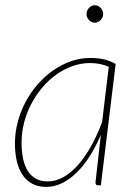

<svg xmlns="http://www.w3.org/2000/svg" viewBox="-20 -726 532 752"><path d="M406 -464Q389 -472 370.8 -475.5Q352.5 -479 332 -479Q297 -479 263.5 -467Q230 -455 200.2 -433.8Q170.5 -412.5 145.8 -383.2Q121 -354 102.8 -319.5Q84.5 -285 74.5 -246.2Q64.5 -207.5 64.5 -167.5Q64.5 -132 70.5 -104Q76.5 -76 89 -56.2Q101.5 -36.5 120.8 -26Q140 -15.5 167 -15.5Q198 -15.5 227.8 -32Q257.5 -48.5 284.8 -79Q312 -109.5 336.2 -152.5Q360.5 -195.5 380 -248.5ZM375 -198Q356 -153 332.2 -115.5Q308.5 -78 281.2 -51Q254 -24 223.8 -9Q193.5 6 161 6Q129 6 106 -6.5Q83 -19 68 -41.5Q53 -64 45.8 -95.2Q38.5 -126.5 38.5 -164.5Q38.5 -207 49.5 -248.2Q60.5 -289.5 80.2 -326.8Q100 -364 127.5 -395.5Q155 -427 187.8 -450Q220.5 -473 257.5 -486Q294.5 -499 334 -499Q362.5 -499 386.2 -493.8Q410 -488.5 433 -475.5L375 0H364Q358 0 356 -3.8Q354 -7.5 354 -11.5ZM384 -671Q384 -657.5 373.8 -647.2Q363.5 -637 351.5 -637Q338.5 -637 328.8 -647.2Q319 -657.5 319 -671Q319 -685 328.8 -695.2Q338.5 -705.5 351.5 -705.5Q364 -705.5 374 -695.2Q384 -685 384 -671Z"/></svg>

Font: Lato ExtraLight
Style: Italic
Weight: 275
Italic angle: -7°
Designer: Lukasz Dziedzic with Adam Twardoch and Botio Nikoltchev
Foundry: tyPoland Lukasz Dziedzic
Version: Version 2.015; 2015-08-06; http://www.latofonts.com/